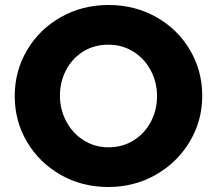

<svg xmlns="http://www.w3.org/2000/svg" viewBox="-20 -735 869 769"><path d="M790 -352Q790 -451 741 -534.5Q692 -618 606 -666.5Q520 -715 415 -715Q309 -715 223 -666Q137 -617 88 -533.5Q39 -450 39 -350Q39 -250 88 -167Q137 -84 222.5 -35Q308 14 414 14Q517 14 603 -34.5Q689 -83 739.5 -167Q790 -251 790 -352ZM609 -350Q609 -295 584.5 -248Q560 -201 515.5 -173Q471 -145 415 -145Q359 -145 314.5 -173.5Q270 -202 245 -249.5Q220 -297 220 -352Q220 -407 244.5 -454Q269 -501 313 -528.5Q357 -556 414 -556Q470 -556 514.5 -528Q559 -500 584 -452.5Q609 -405 609 -350Z"/></svg>

Font: Geom ExtraBold
Style: Bold
Weight: 800
Version: Version 1.102